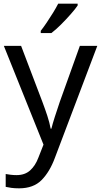

<svg xmlns="http://www.w3.org/2000/svg" viewBox="-20 -786 550 1046"><path d="M1 -536H95L211 -231Q226 -191 238 -154.5Q250 -118 256 -85H260Q266 -110 279 -150.5Q292 -191 306 -232L415 -536H510L279 74Q251 150 206.5 195Q162 240 84 240Q60 240 42 237.5Q24 235 11 232V162Q22 164 37.5 166Q53 168 70 168Q116 168 144.5 142Q173 116 189 73L217 2ZM403 -756Q391 -738 366 -709.5Q341 -681 312.5 -652.5Q284 -624 260 -606H202V-618Q217 -637 234.5 -663Q252 -689 269 -716.5Q286 -744 297 -766H403Z"/></svg>

Font: Noto Serif Ottoman Siyaq
Style: Regular
Weight: 400
Designer: Sérgio Martins
Version: Version 1.005; ttfautohint (v1.8.4.7-5d5b)